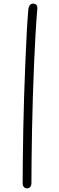

<svg xmlns="http://www.w3.org/2000/svg" viewBox="-20 -879 322 1051"><path d="M135 -827Q137 -844 144 -851.5Q151 -859 161 -859Q173 -859 179.5 -851.5Q186 -844 184 -827Q179 -769 174.5 -692.5Q170 -616 166.5 -529.5Q163 -443 160 -352.5Q157 -262 155.5 -175Q154 -88 153 -12Q152 64 152 123Q152 136 145.5 144Q139 152 129 152Q116 152 110 144Q104 136 104 123Q104 64 105 -12Q106 -88 107.5 -175Q109 -262 112 -352.5Q115 -443 118.5 -529.5Q122 -616 126 -692.5Q130 -769 135 -827Z"/></svg>

Font: Playpen Sans ExtraLight
Style: Regular
Weight: 250
Designer: Laura Meseguer, Veronika Burian, José Scaglione
Foundry: TypeTogether
Version: Version 1.001